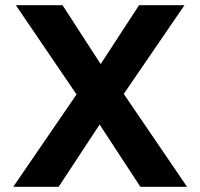

<svg xmlns="http://www.w3.org/2000/svg" viewBox="-20 -720 772 740"><path d="M275 -356 31 0H206L364 -240L521 0H701L457 -358L691 -700H516L368 -473L221 -700H41Z"/></svg>

Font: Mission
Style: Bold
Weight: 700
Version: Version 1.000;FEAKit 1.0